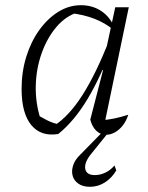

<svg xmlns="http://www.w3.org/2000/svg" viewBox="-20 -512 570 738"><path d="M204 3Q138 14 100.5 -31Q63 -76 63 -170Q63 -236 81 -294Q99 -352 131 -396.5Q163 -441 204 -466.5Q245 -492 291 -492Q333 -492 365.5 -472Q398 -452 416 -415L415 -398Q353 -450 249 -462L280 -465Q232 -450 196.5 -408Q161 -366 140 -307Q119 -248 117.5 -182Q116 -116 136 -54L113 -77Q137 -62 160.5 -50Q184 -38 211 -33L188 -29Q245 -65 297.5 -147.5Q350 -230 401 -361L417 -349Q368 -217 316.5 -131.5Q265 -46 204 3ZM379 -23 367 -50Q393 -51 419 -56.5Q445 -62 473 -71Q466 -48 452.5 -30.5Q439 -13 422 -3.5Q405 6 388 6Q366 6 350 -9.5Q334 -25 327 -52L376 -242L371 -244L423 -484H475ZM326 206Q299 206 282 194.5Q265 183 259.5 164.5Q254 146 261 124Q268 102 288 83L387 -18H409L326 85Q303 116 308 138.5Q313 161 345 161Q365 161 385 151.5Q405 142 420 124L427 143Q410 172 383.5 189Q357 206 326 206Z"/></svg>

Font: Piazzolla Thin ExtraLight
Style: Italic
Weight: 250
Italic angle: -11.3°
Version: Version 2.005